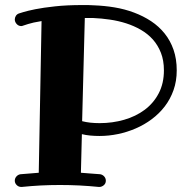

<svg xmlns="http://www.w3.org/2000/svg" viewBox="-20 -738 752 767"><path d="M634.8 -457Q634.8 -496.6 622.8 -527.1Q610.8 -557.6 590.6 -580.3Q570.3 -603 542.7 -618.9Q515.1 -634.8 483.9 -644.8Q452.6 -654.8 418.9 -659.7Q385.3 -664.6 353 -666H318.8L308.1 -253.9Q323.2 -250 340.8 -248Q358.4 -246.1 377.9 -246.1Q429.2 -246.1 475.8 -259.5Q522.5 -272.9 557.9 -299.3Q593.3 -325.7 614 -365.2Q634.8 -404.8 634.8 -457ZM377.9 -194.8Q358.4 -194.8 340.6 -196.5Q322.8 -198.2 307.1 -202.1L303.2 -47.9Q321.8 -46.4 341.1 -44.9Q360.4 -43.5 379.9 -42Q389.6 -40.5 396.2 -33.2Q402.8 -25.9 402.8 -16.1Q402.8 -4.9 394.5 2Q386.2 8.8 377 8.8H375Q335.9 4.9 297.1 2.9Q258.3 1 219.2 1Q180.7 1 142.8 2.9Q105 4.9 66.9 8.8H64.9Q54.2 8.8 46.6 1.2Q39.1 -6.3 39.1 -16.1Q39.1 -25.9 45.7 -33.2Q52.2 -40.5 62 -42Q80.1 -43.5 98.4 -44.9Q116.7 -46.4 134.8 -47.9L146 -653.8Q109.9 -647.9 92.5 -642.1Q75.2 -636.2 74.2 -636.2Q68.4 -633.8 64.9 -633.8Q54.2 -633.8 46.6 -642.1Q39.1 -650.4 39.1 -660.2Q39.1 -667.5 43.2 -674.3Q47.4 -681.2 55.2 -684.1Q56.6 -684.6 73.2 -689.7Q89.8 -694.8 121.3 -701.2Q152.8 -707.5 199.7 -712.6Q246.6 -717.8 309.1 -717.8Q319.8 -717.8 331.3 -717.8Q342.8 -717.8 354 -716.8Q396.5 -715.3 437.5 -708.5Q478.5 -701.7 515.6 -687.7Q552.7 -673.8 583.7 -653.3Q614.7 -632.8 637.7 -604.2Q660.6 -575.7 673.3 -539.1Q686 -502.4 686 -457Q686 -414.1 673.3 -378.2Q660.6 -342.3 638.4 -313.2Q616.2 -284.2 586.4 -262Q556.6 -239.7 522.2 -224.9Q487.8 -210 450.9 -202.4Q414.1 -194.8 377.9 -194.8Z"/></svg>

Font: Ribeye
Style: Regular
Weight: 400
Designer: Astigmatic (AOETI)
Foundry: Astigmatic (AOETI)
Version: Version 1.000